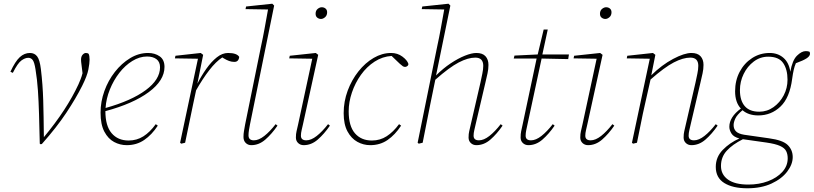

<svg xmlns="http://www.w3.org/2000/svg" viewBox="-20 -768 4378 1033"><path d="M194 5Q192 -84 190 -153.5Q188 -223 184 -281.5Q180 -340 171 -395Q165 -433 156 -445Q147 -457 132 -457Q115 -457 95 -442.5Q75 -428 49 -376L36 -382Q62 -438 86.5 -460.5Q111 -483 141 -483Q166 -483 180 -464.5Q194 -446 200 -396Q210 -314 212.5 -228.5Q215 -143 216 -30Q279 -106 325 -176.5Q371 -247 402 -314Q408 -328 413.5 -341.5Q419 -355 424 -374L422 -391Q421 -402 418.5 -419.5Q416 -437 416 -447Q416 -464 424.5 -473.5Q433 -483 442 -483Q452 -483 457 -478Q462 -468 462 -447Q462 -428 455.5 -394Q449 -360 422 -306Q389 -240 337 -161.5Q285 -83 205 7L198 8Z M771 -464Q731 -464 692 -440Q653 -416 622 -376Q591 -336 571 -286.5Q551 -237 548 -187Q687 -226 764 -283Q841 -340 841 -406Q841 -435 822 -449.5Q803 -464 771 -464ZM662 13Q626 13 594 -4Q562 -21 541.5 -59.5Q521 -98 521 -162Q521 -221 541.5 -278Q562 -335 598 -381Q634 -427 680 -455Q726 -483 777 -483Q813 -483 839 -465Q865 -447 865 -408Q865 -335 780.5 -272.5Q696 -210 547 -170Q547 -91 580.5 -51.5Q614 -12 672 -12Q716 -12 751.5 -34.5Q787 -57 818 -100L829 -92Q797 -43 756 -15Q715 13 662 13Z M949 0 1045 -452 921 -454 924 -468 1060 -483 1073 -473 1042 -318Q1064 -361 1090.5 -398.5Q1117 -436 1146.5 -459.5Q1176 -483 1207 -483Q1254 -483 1267 -462Q1264 -435 1241 -435Q1226 -435 1212.5 -440Q1199 -445 1184 -454L1176 -459Q1142 -437 1106 -390.5Q1070 -344 1035 -282L1019 -207Q1008 -155 997.5 -103.5Q987 -52 976 0L955 5Z M1332 13Q1314 13 1302 1Q1290 -11 1290 -31Q1290 -48 1292.5 -62Q1295 -76 1299 -99L1384 -517Q1395 -567 1404 -617Q1413 -667 1422 -717L1301 -719L1304 -733L1445 -748L1455 -738L1325 -99Q1322 -85 1319.5 -68.5Q1317 -52 1317 -40Q1317 -13 1346 -13Q1372 -13 1402 -36.5Q1432 -60 1463 -100L1473 -92Q1442 -47 1407.5 -17Q1373 13 1332 13Z M1572 -28Q1572 -48 1575.5 -62Q1579 -76 1584 -99L1660 -452L1536 -454L1539 -468L1679 -483L1692 -473L1610 -99Q1607 -85 1603 -68.5Q1599 -52 1599 -38Q1599 -13 1628 -13Q1654 -13 1684 -36.5Q1714 -60 1745 -100L1755 -92Q1724 -47 1689.5 -17Q1655 13 1614 13Q1596 13 1584 1.5Q1572 -10 1572 -28ZM1707 -666Q1696 -666 1687 -673Q1678 -680 1678 -694Q1678 -711 1689 -720Q1700 -729 1711 -729Q1723 -729 1731.5 -722Q1740 -715 1740 -702Q1740 -685 1729 -675.5Q1718 -666 1707 -666Z M1972 13Q1935 13 1902.5 -5Q1870 -23 1849.5 -61Q1829 -99 1829 -159Q1829 -222 1850.5 -280Q1872 -338 1908.5 -384Q1945 -430 1990.5 -456.5Q2036 -483 2084 -483Q2119 -483 2145 -463.5Q2171 -444 2177 -425Q2178 -418 2172 -413Q2166 -408 2160 -408Q2153 -408 2147.5 -411.5Q2142 -415 2131 -425L2087 -467Q2038 -464 1995.5 -436.5Q1953 -409 1922 -365.5Q1891 -322 1873.5 -270.5Q1856 -219 1856 -169Q1856 -90 1889.5 -51Q1923 -12 1981 -12Q2025 -12 2060.5 -35Q2096 -58 2127 -100L2138 -92Q2106 -43 2065.5 -15Q2025 13 1972 13Z M2233 5 2227 0 2332 -517Q2343 -567 2352 -617Q2361 -667 2370 -717L2249 -719L2252 -733L2393 -748L2403 -738L2326 -362Q2364 -400 2404.5 -427Q2445 -454 2481.5 -468.5Q2518 -483 2543 -483Q2576 -483 2592 -465.5Q2608 -448 2608 -419Q2608 -396 2603 -373.5Q2598 -351 2591 -321L2539 -99Q2536 -85 2532 -68.5Q2528 -52 2528 -38Q2528 -13 2557 -13Q2583 -13 2613 -36.5Q2643 -60 2674 -100L2684 -92Q2653 -47 2618.5 -17Q2584 13 2543 13Q2525 13 2513 1.5Q2501 -10 2501 -28Q2501 -48 2504.5 -62Q2508 -76 2513 -99L2565 -324Q2570 -348 2575 -371.5Q2580 -395 2580 -414Q2580 -458 2537 -458Q2498 -458 2448 -432Q2398 -406 2322 -339L2295 -207Q2285 -155 2274.5 -103.5Q2264 -52 2254 0Z M2792 -99 2865 -443 2867 -453H2744L2748 -469L2873 -475L2905 -609H2927L2898 -475H3041L3037 -450L2894 -453L2818 -99Q2815 -85 2811.5 -68.5Q2808 -52 2808 -38Q2808 -13 2837 -13Q2863 -13 2893 -36.5Q2923 -60 2954 -100L2964 -92Q2933 -47 2898.5 -17Q2864 13 2823 13Q2805 13 2793 1.5Q2781 -10 2781 -28Q2781 -48 2784 -62Q2787 -76 2792 -99Z M3102 -28Q3102 -48 3105.5 -62Q3109 -76 3114 -99L3190 -452L3066 -454L3069 -468L3209 -483L3222 -473L3140 -99Q3137 -85 3133 -68.5Q3129 -52 3129 -38Q3129 -13 3158 -13Q3184 -13 3214 -36.5Q3244 -60 3275 -100L3285 -92Q3254 -47 3219.5 -17Q3185 13 3144 13Q3126 13 3114 1.5Q3102 -10 3102 -28ZM3237 -666Q3226 -666 3217 -673Q3208 -680 3208 -694Q3208 -711 3219 -720Q3230 -729 3241 -729Q3253 -729 3261.5 -722Q3270 -715 3270 -702Q3270 -685 3259 -675.5Q3248 -666 3237 -666Z M3407 0 3386 5 3380 0 3476 -452 3352 -454 3355 -468 3493 -483 3506 -473 3484 -363Q3541 -419 3601.5 -451Q3662 -483 3700 -483Q3733 -483 3749 -465.5Q3765 -448 3765 -419Q3765 -396 3760 -373.5Q3755 -351 3748 -321L3696 -99Q3693 -85 3689 -68.5Q3685 -52 3685 -38Q3685 -13 3714 -13Q3740 -13 3770 -36.5Q3800 -60 3831 -100L3841 -92Q3810 -47 3775.5 -17Q3741 13 3700 13Q3682 13 3670 1.5Q3658 -10 3658 -28Q3658 -48 3661.5 -62Q3665 -76 3670 -99L3722 -324Q3727 -348 3732 -371.5Q3737 -395 3737 -414Q3737 -458 3694 -458Q3655 -458 3605 -432Q3555 -406 3480 -340L3450 -207Q3438 -155 3428 -103.5Q3418 -52 3407 0Z M4065 -167Q4107 -167 4141.5 -191.5Q4176 -216 4196.5 -255Q4217 -294 4217 -339Q4217 -395 4193.5 -429Q4170 -463 4113 -463Q4070 -463 4035.5 -437Q4001 -411 3981 -370Q3961 -329 3961 -283Q3961 -227 3987 -197Q4013 -167 4065 -167ZM3935 -277Q3935 -335 3959.5 -381.5Q3984 -428 4026.5 -455.5Q4069 -483 4121 -483Q4165 -483 4195 -457Q4225 -431 4232 -382Q4243 -444 4268 -468.5Q4293 -493 4315 -493Q4326 -493 4335 -490Q4338 -486 4338 -479Q4338 -466 4319.5 -454Q4301 -442 4262 -428Q4255 -412 4250.5 -392.5Q4246 -373 4242 -344Q4229 -242 4179 -194.5Q4129 -147 4060 -147Q4007 -147 3975 -175Q3945 -150 3936 -130Q3927 -110 3927 -95Q3927 -74 3940 -61Q3953 -48 3984 -43L4117 -24Q4192 -14 4218.5 12.5Q4245 39 4245 77Q4245 116 4215.5 155Q4186 194 4131 219.5Q4076 245 4001 245Q3922 245 3876.5 216.5Q3831 188 3831 130Q3831 77 3868.5 38.5Q3906 0 3958 -23Q3927 -31 3915.5 -49.5Q3904 -68 3904 -86Q3904 -138 3966 -184Q3935 -217 3935 -277ZM3859 125Q3859 171 3896.5 198Q3934 225 4006 225Q4064 225 4112 207Q4160 189 4189 157Q4218 125 4218 84Q4218 61 4209.5 44.5Q4201 28 4176.5 17Q4152 6 4104 -1L3977 -19Q3921 9 3890 43Q3859 77 3859 125Z"/></svg>

Font: Source Serif Pro ExtraLight
Style: Italic
Weight: 200
Italic angle: -12°
Designer: Frank Grießhammer
Foundry: Adobe Systems Incorporated
Version: Version 3.001;hotconv 1.0.111;makeotfexe 2.5.65597